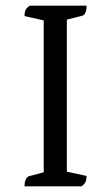

<svg xmlns="http://www.w3.org/2000/svg" viewBox="-20 -661 391 681"><path d="M67 0Q67 -16 71.5 -25Q76 -34 83 -36L150 -54L135 -38V-602L151 -585L67 -604Q67 -618 71 -626Q75 -634 86 -641H287Q287 -625 283 -616Q279 -607 271 -605L200 -587L217 -604V-39L199 -56L287 -37Q287 -24 283.5 -16Q280 -8 269 0Z"/></svg>

Font: Petrona
Style: Regular
Weight: 400
Designer: Ringo R. Seeber
Foundry: Ringo R. Seeber
Version: Version 2.001; ttfautohint (v1.8.3)